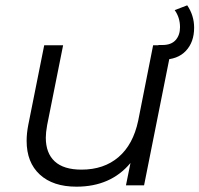

<svg xmlns="http://www.w3.org/2000/svg" viewBox="-20 -696 749 721"><path d="M626 -526 521 0H453L470 -84Q396 5 267 5Q179 5 129.5 -40.5Q80 -86 80 -167Q80 -195 86 -226L146 -526H217L157 -226Q152 -198 152 -179Q152 -121 185.5 -90Q219 -59 286 -59Q370 -59 425 -106Q480 -153 499 -243L555 -526ZM575 -527H590Q623 -527 639.5 -545.5Q656 -564 656 -594Q656 -630 636 -658L683 -676Q709 -638 709 -592Q709 -538 678 -505Q647 -472 590 -472H575Z"/></svg>

Font: Idrija
Style: Italic
Weight: 400
Italic angle: -11.3°
Designer: Julieta Ulanovsky
Foundry: Julieta Ulanovsky
Version: Version 7.200